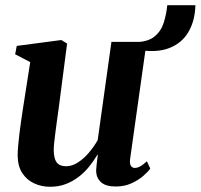

<svg xmlns="http://www.w3.org/2000/svg" viewBox="-20 -703 767 734"><path d="M171.5 11Q139 11 111 -1.8Q83 -14.5 65.5 -40.8Q48 -67 47.5 -108.5Q47.5 -125 49.5 -146.2Q51.5 -167.5 54.2 -191.5Q57 -215.5 60.5 -239Q64 -262.5 67 -283L95.5 -465.5L38 -495.5L44 -527.5L214.5 -550L236.5 -536.5L204 -286.5Q201 -266 198 -243.5Q195 -221 192.2 -199.8Q189.5 -178.5 187.5 -160.8Q185.5 -143 185.5 -131.5Q185.5 -108.5 190.5 -94.2Q195.5 -80 206 -73.8Q216.5 -67.5 233 -67.5Q255.5 -67.5 278 -82Q300.5 -96.5 320 -119.5Q339.5 -142.5 353.5 -167.5L406 -543H540.5L477.5 -96Q475 -78 480.2 -69.5Q485.5 -61 495 -61Q504.5 -61 515.2 -66.5Q526 -72 541.5 -86.5L554.5 -58.5Q546.5 -47 528 -30.8Q509.5 -14.5 482.5 -2.2Q455.5 10 422.5 10Q385 10 367 -5.8Q349 -21.5 347.5 -47.5Q347.5 -51 348 -58.2Q348.5 -65.5 349.5 -74.5Q350.5 -83.5 351.8 -93.2Q353 -103 354 -111L352.5 -111.5Q339 -89 321.5 -67Q304 -45 281.5 -27.5Q259 -10 231.8 0.5Q204.5 11 171.5 11ZM619.5 -683H727Q725.5 -623.5 700.2 -580.5Q675 -537.5 625.8 -518.8Q576.5 -500 501.5 -513.5L499 -542Q546.5 -543 571.2 -563.8Q596 -584.5 606 -616.5Q616 -648.5 619.5 -683Z"/></svg>

Font: Merriweather 60pt
Style: Bold Italic
Weight: 700
Italic angle: -7.8°
Version: Version 2.101